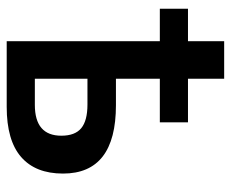

<svg xmlns="http://www.w3.org/2000/svg" viewBox="-78 -611 689 573"><g transform="rotate(90 266.5 -324.5)"><path d="M215 -541H345V-457H215V-326H294Q498 -326 498 -168Q498 -86 448.5 -43Q399 0 299 0H103V-457H6V-541H103V-649H215ZM215 -241V-84H293Q385 -84 385 -163Q385 -204 362.5 -222.5Q340 -241 292 -241Z"/></g></svg>

Font: Noto Sans Display Medium Narrow
Style: Regular
Weight: 500
Width: 4
Designer: Monotype Design team
Foundry: Monotype Imaging Inc.
Version: Version 1.000